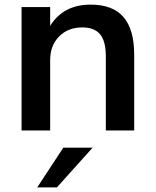

<svg xmlns="http://www.w3.org/2000/svg" viewBox="-20 -570 681 839"><path d="M74.2 0V-539.1H199.2V-457Q256.8 -549.8 376 -549.8Q472.7 -549.8 519.5 -495.6Q566.4 -441.4 566.4 -331.1V0H442.4V-325.2Q442.4 -389.6 417.5 -419.9Q392.6 -450.2 339.8 -450.2Q277.3 -450.2 238.3 -410.6Q199.2 -371.1 199.2 -307.6V0ZM142.6 249 256.8 75.2H384.8L228.5 249Z"/></svg>

Font: Min Sans SemiBold
Style: Regular
Weight: 600
Designer: Jinseong-Kim, NotoSansCJK, Nunito
Foundry: Jinseong-Kim
Version: Version 1.400;Glyphs 3.1.2 (3151)